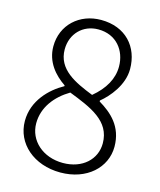

<svg xmlns="http://www.w3.org/2000/svg" viewBox="-113 -820 760 914"><g transform="rotate(15 267.5 -363.0)"><path d="M271 13C401 13 489 -69 489 -172C489 -272 427 -325 365 -362V-367C406 -400 465 -469 465 -548C465 -658 393 -739 272 -739C166 -739 84 -665 84 -559C84 -482 132 -428 184 -393V-389C117 -352 45 -281 45 -181C45 -70 140 13 271 13ZM322 -383C231 -419 140 -460 140 -559C140 -636 195 -692 271 -692C360 -692 411 -625 411 -546C411 -486 380 -431 322 -383ZM271 -34C172 -34 100 -99 100 -184C100 -263 150 -326 219 -367C329 -324 431 -284 431 -173C431 -95 368 -34 271 -34Z"/></g></svg>

Font: Noto Sans T Chinese Light
Style: Regular
Weight: 300
Designer: Ryoko NISHIZUKA (kana & ideographs); Paul D. Hunt (Latin, Greek & Cyrillic); Wenlong ZHANG (bopomofo); Sandoll Communica
Foundry: Adobe Systems Incorporated
Version: Version 1.000;PS 1;hotconv 1.0.78;makeotf.lib2.5.61930